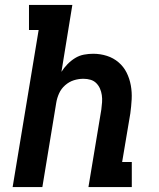

<svg xmlns="http://www.w3.org/2000/svg" viewBox="-20 -755 640 775"><path d="M31 0 136 -634H97V-735H272L228 -465Q238 -481 252 -495.5Q266 -510 283 -520.5Q300 -531 319 -534.5Q338 -538 356 -538Q385 -538 411.5 -529.5Q438 -521 458.5 -503.5Q479 -486 491 -462Q503 -438 508 -410.5Q513 -383 511.5 -354.5Q510 -326 506 -297L473 -101H512V0H337L389 -313Q391 -328 392 -342.5Q393 -357 391 -371Q389 -385 383.5 -397.5Q378 -410 368.5 -419.5Q359 -429 345.5 -433Q332 -437 317 -437Q297 -437 278 -431Q259 -425 243 -411Q227 -397 218.5 -378Q210 -359 207 -340L151 0Z"/></svg>

Font: Iosevka Slab Extended
Style: Bold Italic
Weight: 700
Width: 7
Italic angle: -9°
Monospace: yes
Designer: Belleve Invis
Foundry: Belleve Invis
Version: Version 11.1.0; ttfautohint (v1.8.3)